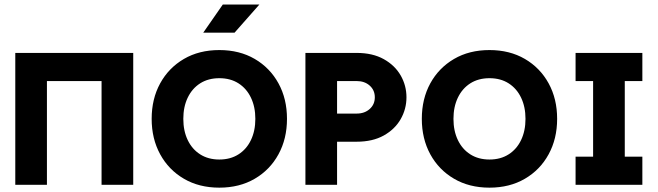

<svg xmlns="http://www.w3.org/2000/svg" viewBox="-20 -821 2922 853"><path d="M571.9 -585.9H47.9V0H188.5V-460.7H431.2V0H571.9Z M954.4 -112.3Q905.2 -112.3 869.2 -135.3Q833.3 -158.2 813.9 -198.9Q794.4 -239.6 794.4 -293Q794.4 -346.3 813.9 -387Q833.3 -427.7 869.2 -450.7Q905.2 -473.6 954.4 -473.6Q1003.8 -473.6 1039.6 -450.7Q1075.5 -427.7 1094.9 -387Q1114.4 -346.3 1114.4 -293Q1114.4 -239.6 1094.9 -198.9Q1075.5 -158.2 1039.6 -135.3Q1003.8 -112.3 954.4 -112.3ZM954.4 -598.6Q864.6 -598.6 797 -559.1Q729.3 -519.5 691.6 -450.7Q653.8 -381.8 653.8 -293Q653.8 -204.6 691.6 -135.5Q729.3 -66.4 797 -26.9Q864.6 12.7 954.4 12.7Q1044.1 12.7 1111.8 -26.9Q1179.5 -66.4 1217.2 -135.5Q1255 -204.6 1255 -293Q1255 -381.8 1217.2 -450.7Q1179.5 -519.5 1111.8 -559.1Q1044.1 -598.6 954.4 -598.6ZM1022 -675.8H882.9L969.8 -800.8H1132.3Z M1477.5 -460.9H1564.6Q1599.8 -460.9 1622.5 -440.7Q1645.2 -420.4 1645.2 -388.7Q1645.2 -357.1 1622.5 -336.8Q1599.8 -316.4 1564.6 -316.4H1477.5ZM1336.9 0H1477.5V-191.4H1564.6Q1635.4 -191.4 1684.9 -219Q1734.3 -246.6 1760.1 -291.7Q1785.8 -336.9 1785.8 -388.7Q1785.8 -440.9 1760.1 -485.8Q1734.3 -530.8 1684.9 -558.3Q1635.4 -585.9 1564.6 -585.9H1336.9Z M2154.6 -112.3Q2105.4 -112.3 2069.4 -135.3Q2033.5 -158.2 2014.1 -198.9Q1994.6 -239.6 1994.6 -293Q1994.6 -346.3 2014.1 -387Q2033.5 -427.7 2069.4 -450.7Q2105.4 -473.6 2154.6 -473.6Q2204 -473.6 2239.8 -450.7Q2275.7 -427.7 2295.1 -387Q2314.6 -346.3 2314.6 -293Q2314.6 -239.6 2295.1 -198.9Q2275.7 -158.2 2239.8 -135.3Q2204 -112.3 2154.6 -112.3ZM2154.6 -598.6Q2064.8 -598.6 1997.2 -559.1Q1929.5 -519.5 1891.7 -450.7Q1854 -381.8 1854 -293Q1854 -204.6 1891.7 -135.5Q1929.5 -66.4 1997.2 -26.9Q2064.8 12.7 2154.6 12.7Q2244.3 12.7 2312 -26.9Q2379.7 -66.4 2417.4 -135.5Q2455.2 -204.6 2455.2 -293Q2455.2 -381.8 2417.4 -450.7Q2379.7 -519.5 2312 -559.1Q2244.3 -598.6 2154.6 -598.6Z M2537.1 -585.9V-460.9H2615V-125H2537.1V0H2833.8V-125H2755.7V-460.9H2833.8V-585.9Z"/></svg>

Font: Giphurs SC
Style: Regular
Weight: 400
Version: Version 0.920